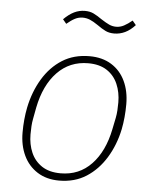

<svg xmlns="http://www.w3.org/2000/svg" viewBox="-52 -752 642 807"><g transform="rotate(5 269.0 -348.0)"><path d="M227 12Q174 12 135.5 -12.5Q97 -37 77 -79.5Q57 -122 57 -176Q57 -204 59.5 -230.5Q62 -257 67 -282Q81 -350 113.5 -404Q146 -458 195 -489Q244 -520 310 -520Q364 -520 402.5 -496Q441 -472 461 -429.5Q481 -387 481 -332Q481 -305 478.5 -278Q476 -251 471 -226Q457 -159 424 -105Q391 -51 342 -19.5Q293 12 227 12ZM231 -19Q309 -19 361 -73.5Q413 -128 432 -223L442 -272Q445 -287 446 -303.5Q447 -320 447 -337Q447 -379 432 -414Q417 -449 386 -469.5Q355 -490 307 -490Q229 -490 176.5 -435.5Q124 -381 105 -285L96 -237Q93 -222 92 -205.5Q91 -189 91 -171Q91 -129 106 -94.5Q121 -60 152 -39.5Q183 -19 231 -19ZM404 -624Q383 -624 367.5 -631.5Q352 -639 331 -654Q312 -667 297.5 -673Q283 -679 267 -679Q250 -679 234.5 -671Q219 -663 200 -647L185 -665Q207 -687 228.5 -697.5Q250 -708 274 -708Q295 -708 310.5 -700.5Q326 -693 346 -679Q366 -666 380 -659.5Q394 -653 410 -653Q427 -653 443 -661.5Q459 -670 477 -685L492 -667Q472 -645 450 -634.5Q428 -624 404 -624Z"/></g></svg>

Font: IBM Plex Sans ExtraLight
Style: Italic
Weight: 250
Italic angle: -11.31°
Designer: Mike Abbink, Paul van der Laan, Pieter van Rosmalen
Foundry: Bold Monday
Version: Version 3.201